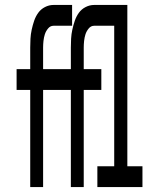

<svg xmlns="http://www.w3.org/2000/svg" viewBox="-20 -755 640 775"><path d="M102 0V-392H47V-476H102V-563Q102 -581 103 -599Q104 -617 108 -635.5Q112 -654 118 -671.5Q124 -689 134.5 -703.5Q145 -718 161.5 -726.5Q178 -735 196 -735H271V-651H196Q183 -651 174 -640Q165 -629 161 -616.5Q157 -604 155.5 -590Q154 -576 154 -563V-476H271V-392H154V0ZM266 0V-392H211V-476H266V-563Q266 -581 267 -599Q268 -617 272 -635.5Q276 -654 282 -671.5Q288 -689 298.5 -703.5Q309 -718 325.5 -726.5Q342 -735 360 -735H435V-651H360Q347 -651 338 -640Q329 -629 325 -616.5Q321 -604 319.5 -590Q318 -576 318 -563V-476H389V-392H318V0ZM373 0V-84H441V-651H380V-735H494V-84H555V0Z"/></svg>

Font: Iosevka Fixed Curly Md Ex
Style: Regular
Weight: 500
Width: 7
Monospace: yes
Designer: Belleve Invis
Foundry: Belleve Invis
Version: Version 30.1.2